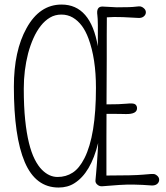

<svg xmlns="http://www.w3.org/2000/svg" viewBox="-20 -820 736 851"><path d="M302.7 -742.2Q279.8 -755.4 252 -755.4Q224.1 -755.4 201.7 -742.2Q179.2 -729 160.9 -705.8Q142.6 -682.6 128.4 -651.1Q114.3 -619.6 104.5 -583Q85.4 -508.3 85.4 -427.7Q85.4 -347.2 91.6 -288.3Q97.7 -229.5 108.4 -186.3Q119.1 -143.1 133.8 -114Q148.4 -85 166 -67.4Q197.8 -35.6 235.1 -35.6Q272.5 -35.6 302 -54.7Q331.5 -73.7 354.5 -119.1Q405.3 -219.7 405.3 -430.2Q405.3 -560.5 372.1 -649.4Q347.7 -715.8 302.7 -742.2ZM452.1 -357.4Q511.2 -357.4 540.5 -360.4Q571.8 -363.8 579.6 -357.4Q587.4 -351.1 587.4 -340.3Q587.4 -313.5 537.1 -314.5Q526.9 -314.9 518.6 -314.9L480 -315.4H452.1L451.7 -205.1V-42Q572.8 -42 614.3 -45.9Q657.7 -50.3 664.3 -48.3Q670.9 -46.4 675.8 -42Q685.5 -34.2 685.5 -23.2Q685.5 -12.2 676.5 -4.6Q667.5 2.9 650.9 2Q569.8 -4.4 508.5 -0.2Q447.3 3.9 439.2 5.1Q431.2 6.3 424.8 5.1Q418.5 3.9 413.6 0Q401.9 -8.3 403.1 -20.5Q404.3 -32.7 406 -52.2Q407.7 -71.8 409.7 -96.7Q413.6 -149.9 415 -186Q382.3 -53.2 309.6 -7.8Q279.8 11.2 239.7 11.2Q137.7 11.2 89.6 -101.8Q41.5 -214.8 41.5 -435.5Q41.5 -594.7 97.7 -695.3Q155.3 -799.8 252.9 -799.8Q381.8 -799.8 413.6 -614.7Q415 -731.4 411.6 -752.4Q405.8 -791 433.6 -791L497.6 -787.6Q561.5 -787.6 579.8 -790.3Q598.1 -793 605 -790.8Q611.8 -788.6 616.7 -784.2Q626.5 -776.4 626.5 -765.6Q626.5 -754.9 617.4 -747.3Q608.4 -739.7 593.3 -740.5Q578.1 -741.2 561 -742.2Q543.9 -743.2 524.4 -744.1Q483.4 -745.6 453.6 -743.2Q453.6 -706.1 453.1 -664.6Q453.1 -613.3 453.1 -559.1Q452.1 -416 452.1 -357.4Z"/></svg>

Font: Pompiere
Style: Regular
Weight: 400
Designer: Karolina Lach
Foundry: Sorkin Type Co.
Version: Version 1.002